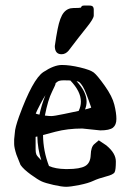

<svg xmlns="http://www.w3.org/2000/svg" viewBox="-20 -680 480 708"><path d="M207 -480C216.8 -480 225.4 -484.4 232.9 -493.2C259.3 -528 281.3 -556.4 299.1 -578.4C316.8 -600.3 325.7 -615.1 325.7 -622.6V-637V-641.6V-645.5C325.7 -647.1 325.5 -648.4 325.2 -649.4C324.9 -650.4 324.5 -651.4 324.2 -652.6C323.9 -653.7 323.4 -654.6 322.8 -655.3C322.1 -655.9 320.9 -656.8 319.1 -658C317.3 -659.1 312.7 -659.7 305.4 -659.7H292.2C290.8 -659.7 288.8 -659.5 286.4 -659.2C283.9 -658.9 282.1 -658 281 -656.7C279.9 -655.4 279 -653.8 278.3 -651.9C274.7 -650.9 265.6 -650.4 251 -650.4C236.3 -650.4 224.4 -644.8 215.1 -633.5C205.8 -622.3 198.2 -601.9 192.4 -572.3C188.8 -554.4 185.4 -533.7 182.1 -510.3C182.1 -490.1 190.4 -480 207 -480ZM145.5 -253.9C153 -292.3 161.8 -321.6 171.9 -341.8C180.7 -359.4 185.1 -369.5 185.1 -372.1C185.1 -372.7 184.9 -373 184.6 -373C185.2 -373.7 187.7 -375.7 192.1 -378.9C196.5 -382.2 204.3 -383.8 215.6 -383.8C226.8 -383.8 234.7 -383.6 239.3 -383.3C265.3 -356.3 278.3 -330.2 278.3 -305.2C278.3 -293.5 275.6 -282.1 270 -271C257.3 -268.4 239 -264.6 215.1 -259.5C191.2 -254.5 175.9 -252 169.4 -252C162.9 -252 154.9 -252.6 145.5 -253.9ZM229 -56.6H221.7C196.9 -57 176.6 -60.7 160.6 -67.9C146.3 -105 139 -143.1 138.7 -182.1C139.3 -182.5 154.6 -186.5 184.6 -194.3C214.5 -202.1 247.4 -206.1 283.2 -206.1L349.6 -199.2C372.4 -199.2 388 -202.6 396.5 -209.2C404.9 -215.9 409.2 -226.6 409.2 -241.2C409.2 -255.9 406.7 -273.4 401.6 -293.9C396.6 -314.5 384.8 -337.7 366.2 -363.8C347.7 -389.8 334.1 -406.1 325.7 -412.6C317.2 -419.1 300.4 -425.4 275.1 -431.4C249.9 -437.4 227.6 -440.4 208.3 -440.4C188.9 -440.4 166.1 -431.7 139.9 -414.3C113.7 -396.9 83.8 -342.3 50.3 -250.5C40.2 -222.2 35 -202.1 34.7 -190.4L32.2 -166V-148.9C32.2 -140.1 35 -127.1 40.5 -109.9L55.7 -71.8C63.2 -61 75.8 -49.2 93.5 -36.4C111.2 -23.5 124.7 -15.1 133.8 -11C142.9 -6.9 157.6 -2.6 177.7 2C197.9 6.5 213.3 8.8 223.9 8.8C234.5 8.8 250.7 6.6 272.7 2.2C294.7 -2.2 311.8 -7.3 324.2 -13.2C336.6 -19 352.1 -24.3 370.6 -29.1C389.2 -33.8 399.9 -39.1 402.8 -45.2C405.8 -51.2 407.2 -64.3 407.2 -84.5C407.2 -104.7 395.8 -124.2 373 -143.1L372.6 -143.6L344.2 -162.6L328.1 -148.9C319.7 -142.1 315.1 -128.7 314.5 -108.6C313.8 -88.6 307 -75 293.9 -67.6C280.9 -60.3 259.3 -56.6 229 -56.6ZM147.5 -329.1C137.7 -304.7 130.4 -280.8 125.5 -257.3C119 -258.6 114.4 -259.9 111.8 -261.2C114.1 -267.4 119.4 -278.4 127.7 -294.2C136 -310 142.6 -321.6 147.5 -329.1ZM111.3 -129.4V-175.3L117.7 -176.8C118.3 -146.8 123.2 -117.5 132.3 -88.9C121.9 -99 115.8 -106.2 114 -110.6C112.2 -115 111.3 -121.3 111.3 -129.4ZM269 -378.9C272.9 -377.9 278.4 -371.9 285.4 -360.8C292.4 -349.8 302.7 -323.9 316.4 -283.2C312.8 -281.6 308.4 -280.1 303.2 -278.8L293.5 -276.4C297.4 -285.8 299.3 -295.4 299.3 -305.2C299.3 -329.3 286.9 -354.5 262.2 -380.9C262.9 -380.5 265.1 -379.9 269 -378.9Z"/></svg>

Font: Drukaatie burti
Style: Regular
Weight: 400
Version: Version 0.14.4